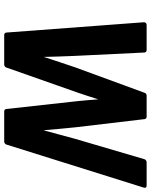

<svg xmlns="http://www.w3.org/2000/svg" viewBox="78 -784 718 914"><g transform="rotate(90 437.0 -327.0)"><path d="M135 2C135 7 140 12 146 12H287C292 12 299 9 301 3L422 -341C433 -373 443 -405 453 -436C455 -405 458 -373 461 -341L499 3C500 8 504 12 510 12H654C659 12 666 8 668 2L873 -652C877 -666 866 -666 863 -666H752C747 -666 740 -662 738 -656L641 -326C628 -276 614 -227 600 -175C596 -226 591 -277 586 -327L547 -657C546 -662 542 -666 536 -666H435C430 -666 424 -663 422 -657L301 -327C284 -277 267 -226 251 -176C250 -226 248 -276 246 -326L230 -656C230 -661 225 -666 219 -666H100C86 -666 86 -655 86 -652Z"/></g></svg>

Font: Falling Sky
Style: BdObl
Weight: 700
Designer: Paul D. Hunt
Foundry: Adobe Systems Incorporated
Version: Version 1.02